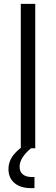

<svg xmlns="http://www.w3.org/2000/svg" viewBox="-20 -770 291 997"><path d="M163 0H88V-750H163ZM141.8 207Q86.5 207 55.2 180.4Q24 153.8 24 108.8Q24 66.9 51 33.5Q78 0.1 127.5 -28.5H141V0Q112.8 23.2 97.2 47.6Q81.8 71.9 81.8 96.2Q81.8 122.1 98.7 135.7Q115.6 149.2 145 149.2H159V207Z"/></svg>

Font: Mohave Light
Style: Regular
Weight: 300
Designer: Gumpita Rahayu
Foundry: Tokotype
Version: Version 2.003